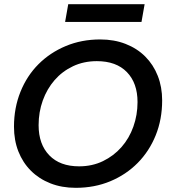

<svg xmlns="http://www.w3.org/2000/svg" viewBox="-20 -893 824 920"><path d="M757 -412Q757 -321 726 -244.5Q695 -168 639.5 -112Q584 -56 508.5 -24.5Q433 7 343 7Q276 7 221.5 -14.5Q167 -36 128 -75Q89 -114 68 -167.5Q47 -221 47 -286Q47 -376 78 -453Q109 -530 164.5 -585.5Q220 -641 295.5 -672.5Q371 -704 460 -704Q527 -704 582 -682.5Q637 -661 676 -622Q715 -583 736 -529.5Q757 -476 757 -412ZM165 -293Q165 -202 216 -149Q267 -96 359 -96Q422 -96 473.5 -121Q525 -146 562 -188Q599 -230 619 -286Q639 -342 639 -404Q639 -495 588 -547.5Q537 -600 444 -600Q381 -600 329.5 -575.5Q278 -551 241.5 -509Q205 -467 185 -411.5Q165 -356 165 -293ZM307 -873H673L658 -788H292Z"/></svg>

Font: SVN-Poppins Medium
Style: Italic
Weight: 500
Italic angle: -10°
Designer: Ninad Kale (Devanagari), Jonny Pinhorn (Latin)
Foundry: Indian Type Foundry
Version: Version 3.002 2017; ttfautohint (v1.8.3)